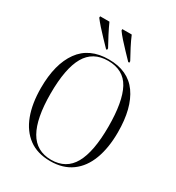

<svg xmlns="http://www.w3.org/2000/svg" viewBox="-218 -1061 1098 1201"><g transform="rotate(30 331.0 -460.5)"><path d="M331 10Q237 10 175.5 -35.5Q114 -81 83 -163.5Q52 -246 52 -359Q52 -531 122 -628Q192 -725 332 -725Q471 -725 539.5 -629Q608 -533 608 -358Q608 -246 577 -163Q546 -80 484 -35Q422 10 331 10ZM331 0Q439 0 489 -89Q539 -178 539 -358Q539 -539 491.5 -627Q444 -715 332 -715Q223 -715 172.5 -627Q122 -539 122 -358Q122 -179 173 -89.5Q224 0 331 0ZM284 -771Q261 -795 235 -822Q209 -849 186 -875Q163 -901 148 -921L149 -931H216Q231 -897 252 -856.5Q273 -816 292 -782L291 -771ZM444 -771Q421 -795 395 -822Q369 -849 346 -875Q323 -901 309 -921V-931H377Q391 -897 412 -856.5Q433 -816 452 -782V-771Z"/></g></svg>

Font: Noto Serif Display SemiCondensed Light
Style: Regular
Weight: 300
Width: 4
Designer: Monotype Design Team
Foundry: Monotype Imaging Inc.
Version: Version 2.009